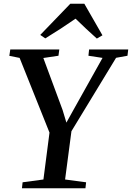

<svg xmlns="http://www.w3.org/2000/svg" viewBox="-20 -1008 706 1028"><path d="M97.5 0 101 -32 212.5 -47 245 -298 85 -698 30 -709 35 -743H297.5L293 -709.5L212 -697.5L315 -419.5L335.5 -351.5L371 -415.5L529 -698L453.5 -709.5L457 -743H666.5L662.5 -709.5L601.5 -698.5L362.5 -305.5L328.5 -47L441 -32L437.5 0ZM195.5 -821 356.5 -988H431.5L528.5 -819L498.5 -801.5Q469.5 -827.5 440.8 -854.2Q412 -881 384.5 -908Q346.5 -881.5 306 -855.2Q265.5 -829 222.5 -802.5Z"/></svg>

Font: Merriweather 72pt Medium
Style: Italic
Weight: 500
Italic angle: -7.8°
Version: Version 2.101